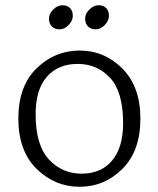

<svg xmlns="http://www.w3.org/2000/svg" viewBox="-20 -705 605 733"><path d="M116 -269Q116 -151 166.5 -96.5Q217 -42 291.5 -42Q366 -42 408 -92Q450 -142 450 -235Q450 -354 400.5 -407.5Q351 -461 276.5 -461Q202 -461 159 -412Q116 -363 116 -269ZM119.5 -444Q189 -512 284 -512Q379 -512 447.5 -443Q516 -374 516 -251.5Q516 -129 447.5 -60.5Q379 8 284 8Q189 8 119.5 -60.5Q50 -129 50 -252.5Q50 -376 119.5 -444ZM356.5 -685Q375 -685 385.5 -674Q396 -663 396 -644.5Q396 -626 380 -609.5Q364 -593 345.5 -593Q327 -593 316 -604Q305 -615 305 -634Q305 -653 321.5 -669Q338 -685 356.5 -685ZM218.5 -685Q237 -685 247.5 -674Q258 -663 258 -644.5Q258 -626 242 -609.5Q226 -593 207.5 -593Q189 -593 178 -604Q167 -615 167 -634Q167 -653 183.5 -669Q200 -685 218.5 -685Z"/></svg>

Font: Laila Light
Style: Regular
Weight: 300
Designer: Hitesh Malaviya
Foundry: Indian Type Foundry
Version: Version 1.302;PS 1.0;hotconv 1.0.78;makeotf.lib2.5.61930; tt